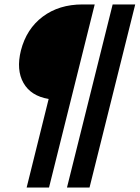

<svg xmlns="http://www.w3.org/2000/svg" viewBox="-20 -695 629 865"><path d="M100 150 199.2 -249.2Q119.2 -262.5 85.8 -321.2Q52.5 -380 74.2 -467.5Q99.2 -565 172.5 -620Q245.8 -675 351.7 -675H406.7L200.8 150ZM281.7 150 487.5 -675H589.2L383.3 150Z"/></svg>

Font: Funnel Sans
Style: Bold Italic
Weight: 700
Italic angle: -14.036°
Designer: NORD ID, Kristian Moeller
Foundry: Dicotype
Version: Version 1.000